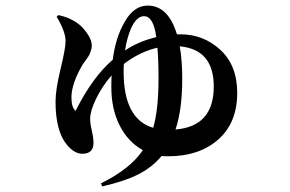

<svg xmlns="http://www.w3.org/2000/svg" viewBox="-20 -595 1040 688"><path d="M609 -131Q746 -142 746 -285Q746 -418 624 -429Q633 -381 633 -312Q633 -203 609 -131ZM423 -338Q423 -168 529 -137Q548 -203 548 -312Q548 -384 544 -424Q482 -410 424 -366Q423 -357 423 -338ZM428 -414 437 -420Q482 -448 540 -462Q530 -537 496 -537Q469 -537 449 -492Q434 -456 428 -414ZM614 -472H627Q709 -472 769.5 -416.5Q830 -361 830 -262Q830 -155 762 -95Q694 -35 583 -35Q567 -35 559 -36Q527 3 478 28.5Q429 54 346 73L342 62Q447 10 492 -57Q439 -86 409 -145Q379 -204 379 -282Q379 -311 380 -325Q346 -286 324.5 -241.5Q303 -197 303 -170Q303 -152 309 -127Q315 -102 315 -83Q315 -44 275 -44Q246 -44 219 -77Q179 -126 179 -231Q179 -274 197 -348Q215 -422 215 -447Q215 -482 183 -535L190 -541Q234 -531 264 -507Q282 -492 295.5 -470.5Q309 -449 309 -432Q309 -422 305.5 -412.5Q302 -403 300 -398.5Q298 -394 288.5 -381Q279 -368 277 -365Q236 -296 236 -246Q236 -209 251 -198Q311 -318 384 -381Q394 -461 427 -517Q460 -575 509 -575Q583 -575 614 -472Z"/></svg>

Font: Swei Spring CJKtc
Style: Bold
Weight: 700
Version: Version 1.021